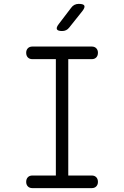

<svg xmlns="http://www.w3.org/2000/svg" viewBox="-20 -970 640 990"><path d="M332 -65H453Q468 -65 476.5 -56Q485 -47 485 -32Q485 -18 476.5 -9Q468 0 453 0H147Q132 0 123.5 -9Q115 -18 115 -32Q115 -47 123.5 -56Q132 -65 147 -65H268V-665H147Q132 -665 123.5 -674Q115 -683 115 -698Q115 -712 123.5 -721Q132 -730 147 -730H453Q468 -730 476.5 -721Q485 -712 485 -698Q485 -683 476.5 -674Q468 -665 453 -665H332ZM300 -810Q278 -810 273.5 -819Q269 -828 283 -846L347 -930Q354 -940 364 -945Q374 -950 386 -950Q411 -950 415 -940.5Q419 -931 404 -912L337 -828Q330 -819 321 -814.5Q312 -810 300 -810Z"/></svg>

Font: Maple Mono NL ExtraLight
Style: Regular
Weight: 275
Monospace: yes
Designer: subframe7536
Version: Version 7.000